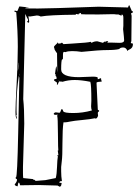

<svg xmlns="http://www.w3.org/2000/svg" viewBox="-20 -719 535 744"><path d="M359 -281 360 -271Q360 -268 355 -261L349 -259V-261Q331 -257 298.5 -254Q266 -251 252 -248Q238 -245 232.5 -245Q227 -245 226 -245Q222 -219 222 -166Q222 -113 219.5 -95Q217 -77 217 -72V-55Q217 -35 220 -17H217Q210 -17 210 -11L219 -10Q218 1 214 4L213 3Q212 3 212 5L203 0Q149 -2 130 -2L58 -1Q56 -10 53 -12Q50 -10 49.5 -4.5Q49 1 48 3Q37 1 37 -5Q46 -14 46 -24Q45 -25 43 -26Q40 -28 40 -30L42 -32Q47 -32 50.5 -205.5Q54 -379 55 -417L53 -425Q44 -366 44 -309V-291Q44 -280 45 -275L43 -272L46 -260V-259Q40 -259 40 -285Q40 -311 44.5 -395.5Q49 -480 49 -538Q49 -596 43 -671L35 -675Q36 -678 38 -678L46 -676Q48 -676 51 -684.5Q54 -693 56 -695V-694L84 -691H92Q90 -690 84.5 -689.5Q79 -689 77 -687Q86 -686 127 -686Q168 -686 362 -693L476 -690Q477 -691 477.5 -694Q478 -697 481 -699L491 -676L495 -675Q495 -669 491.5 -669Q488 -669 488 -666L490 -658L489 -559Q487 -557 487 -552L495 -550V-547Q495 -535 485 -529Q475 -525 474 -521Q469 -535 457.5 -535Q446 -535 442 -529Q427 -525 395.5 -525Q364 -525 296 -518Q277 -521 259.5 -521Q242 -521 234 -517L228 -518Q224 -518 224 -506V-498Q224 -489 223 -488L221 -490Q217 -486 217 -450Q217 -420 286 -420L339 -422Q359 -422 359 -417Q359 -415 358.5 -413.5Q358 -412 360 -412L370 -416Q372 -416 372 -413V-409L375 -404Q372 -402 365 -402Q358 -402 354 -399L359 -294Q359 -293 364 -291V-288Q359 -285 359 -281ZM410 -554 444 -553Q461 -553 461 -563Q461 -570 457 -606Q458 -613 458 -619V-651Q458 -663 451 -663L452 -660Q452 -659 449.5 -659Q447 -659 439 -663H431Q426 -664 422 -664H412L362 -663Q295 -663 294 -664V-669L285 -666V-664Q284 -663 283 -663L277 -665Q274 -665 273 -662Q170 -661 138 -655Q131 -659 123 -659L96 -655L90 -656L93 -637Q93 -632 92 -631Q88 -631 84 -635L87 -637Q89 -637 89 -638L88 -641Q88 -643 89 -643Q86 -646 78 -665L70 -335Q74 -298 74 -240L69 -72V-50Q69 -36 70 -29L108 -25V-23H110Q114 -23 118 -18L156 -21L196 -29Q200 -43 201 -72Q202 -101 204 -111H205L202 -116L204 -118Q205 -118 206 -117V-120L204 -134V-136H206Q205 -137 204.5 -201.5Q204 -266 202 -267V-272Q202 -274 204 -276Q202 -274 195.5 -274Q189 -274 188 -278Q191 -284 197 -283.5Q203 -283 210 -282Q214 -283 215.5 -289.5Q217 -296 219.5 -296Q222 -296 223 -293.5Q224 -291 225 -288Q228 -281 264 -281Q300 -281 336 -291Q333 -298 333 -307L334 -328Q334 -391 330 -402Q295 -409 269.5 -409Q244 -409 222 -402Q221 -403 216 -403H214Q210 -403 209 -404L203 -390L200 -393Q201 -394 201 -397Q201 -400 195 -403Q189 -406 189 -410Q192 -413 196 -413H199V-421Q195 -425 195 -426L196 -427H195L197 -429Q197 -431 193 -431Q194 -435 195 -446.5Q196 -458 199 -463L202 -438L201 -513Q200 -513 192 -526L190 -534L189 -536Q189 -540 196 -546Q203 -552 204 -555L206 -550H208Q216 -550 220 -554L226 -548L258 -550Q325 -554 331 -557L335 -553Q344 -559 357 -559L379 -553L385 -558Q386 -558 388 -555Q388 -559 391 -559H396Q398 -559 398 -560Q399 -559 399 -556Q398 -555 396 -555V-553Q397 -554 410 -554ZM49 -444Q51 -450 51 -463.5Q51 -477 50 -477V-469Q50 -466 49.5 -458Q49 -450 49 -444ZM55 -427V-434L54 -427ZM209 -407Q209 -408 208 -408H207L209 -406Z"/></svg>

Font: Londrina Sketch
Style: Regular
Weight: 400
Designer: Marcelo Magalhaes
Foundry: Marcelo Magalhaes
Version: Version 1.001 2011